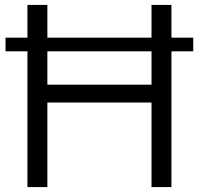

<svg xmlns="http://www.w3.org/2000/svg" viewBox="-20 -760 808 780"><path d="M91.5 0V-740H172.5V-416H595.5V-740H676.5V0H595.5V-343.5H172.5V0ZM2.5 -551.5V-607H765V-551.5Z"/></svg>

Font: Encode Sans Semi Expanded
Style: Regular
Weight: 400
Width: 6
Designer: Multiple Designers
Foundry: Impallari Type
Version: Version 3.000; ttfautohint (v1.8.3) -l 8 -r 50 -G 200 -x 14 